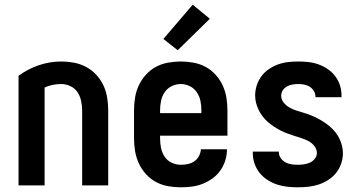

<svg xmlns="http://www.w3.org/2000/svg" viewBox="-20 -790 1540 818"><path d="M59 0V-467Q98 -496 145 -512Q192 -528 241 -528Q268 -528 295 -523Q322 -518 346.5 -505Q371 -492 390 -471.5Q409 -451 420.5 -426.5Q432 -402 436.5 -374.5Q441 -347 441 -320V0H330V-320Q330 -340 325.5 -360.5Q321 -381 310 -397.5Q299 -414 280 -423Q261 -432 241 -432Q223 -432 205 -428.5Q187 -425 170 -417V0Z M750 8Q722 8 695 3Q668 -2 644 -15Q620 -28 601.5 -48.5Q583 -69 571.5 -94Q560 -119 555.5 -146Q551 -173 551 -200V-320Q551 -347 555.5 -374.5Q560 -402 571.5 -426.5Q583 -451 601.5 -471.5Q620 -492 644 -505Q668 -518 695.5 -523Q723 -528 750 -528Q777 -528 804.5 -523Q832 -518 856 -505Q880 -492 898.5 -471.5Q917 -451 928.5 -426.5Q940 -402 944.5 -374.5Q949 -347 949 -320V-212H662V-200Q662 -180 666 -160Q670 -140 681 -123Q692 -106 711 -97Q730 -88 750 -88Q765 -88 780 -91Q795 -94 807.5 -102.5Q820 -111 827.5 -125Q835 -139 836 -154H947Q947 -130 940 -107Q933 -84 919 -64Q905 -44 885.5 -30Q866 -16 843.5 -7Q821 2 797.5 5Q774 8 750 8ZM662 -308H838V-320Q838 -340 834 -360Q830 -380 818.5 -397Q807 -414 788.5 -423Q770 -432 750 -432Q730 -432 711.5 -423Q693 -414 681.5 -397Q670 -380 666 -360Q662 -340 662 -320ZM737 -576 676 -624 801 -770 874 -710Z M1249 8Q1226 8 1203.5 5.5Q1181 3 1160 -4Q1139 -11 1119.5 -23.5Q1100 -36 1086 -53.5Q1072 -71 1064.5 -93Q1057 -115 1057 -137V-144H1168V-142Q1168 -128 1176 -116.5Q1184 -105 1196 -98.5Q1208 -92 1221.5 -90Q1235 -88 1249 -88Q1262 -88 1275.5 -90Q1289 -92 1301 -97.5Q1313 -103 1321.5 -114Q1330 -125 1330 -138Q1330 -154 1319.5 -167.5Q1309 -181 1295 -188.5Q1281 -196 1265.5 -201Q1250 -206 1234.5 -211Q1219 -216 1204 -221.5Q1189 -227 1174.5 -234.5Q1160 -242 1146.5 -251Q1133 -260 1121 -270.5Q1109 -281 1099 -294Q1089 -307 1082 -321.5Q1075 -336 1071 -351.5Q1067 -367 1067 -383Q1067 -405 1074 -426.5Q1081 -448 1094 -465.5Q1107 -483 1125.5 -495.5Q1144 -508 1164.5 -515.5Q1185 -523 1207 -525.5Q1229 -528 1251 -528Q1273 -528 1295 -525.5Q1317 -523 1337.5 -515.5Q1358 -508 1376.5 -495.5Q1395 -483 1408.5 -465Q1422 -447 1428.5 -426Q1435 -405 1435 -383V-376H1324V-378Q1324 -391 1317 -402.5Q1310 -414 1299.5 -420.5Q1289 -427 1276.5 -429.5Q1264 -432 1251 -432Q1239 -432 1226.5 -430Q1214 -428 1203 -422Q1192 -416 1185 -405.5Q1178 -395 1178 -382Q1178 -366 1188.5 -353Q1199 -340 1213 -332Q1227 -324 1242.5 -319Q1258 -314 1273.5 -309.5Q1289 -305 1304 -299Q1319 -293 1333.5 -285.5Q1348 -278 1361.5 -269Q1375 -260 1387 -249.5Q1399 -239 1409 -226.5Q1419 -214 1426 -199.5Q1433 -185 1437 -169Q1441 -153 1441 -137Q1441 -115 1433.5 -93Q1426 -71 1412 -53.5Q1398 -36 1378.5 -23.5Q1359 -11 1338 -4Q1317 3 1294.5 5.5Q1272 8 1249 8Z"/></svg>

Font: Moesevka
Style: Bold
Weight: 700
Monospace: yes
Designer: Belleve Invis
Foundry: Belleve Invis
Version: Version 32.5.0; ttfautohint (v1.8.4)